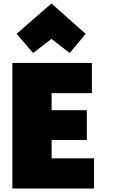

<svg xmlns="http://www.w3.org/2000/svg" viewBox="-20 -1066 646 1101"><path d="M519 15H51V-705H507V-532H276V-434H478V-263H276V-158H519ZM275 -843 170 -762 75 -872 275 -1046 471 -872 380 -762Z"/></svg>

Font: Repo
Style: ExtraBlack
Weight: 1000
Designer: Stefan Peev
Foundry: Context Ltd
Version: Version 001.000